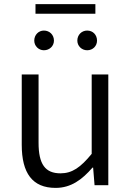

<svg xmlns="http://www.w3.org/2000/svg" viewBox="-20 -903 642 936"><path d="M251 13C326 13 380 -27 431 -86H434L441 0H508V-540H427V-153C373 -87 332 -58 275 -58C200 -58 168 -103 168 -207V-540H86V-197C86 -59 138 13 251 13ZM194 -658C222 -658 243 -679 243 -705C243 -733 222 -754 194 -754C168 -754 147 -733 147 -705C147 -679 168 -658 194 -658ZM153 -836H445V-883H153ZM405 -658C433 -658 453 -679 453 -705C453 -733 433 -754 405 -754C378 -754 357 -733 357 -705C357 -679 378 -658 405 -658Z"/></svg>

Font: Noto Sans JP DemiLight
Style: Regular
Weight: 350
Designer: Ryoko NISHIZUKA 西塚涼子 (kana, bopomofo & ideographs); Paul D. Hunt (Latin, Greek & Cyrillic); Sandoll Communications 산돌커뮤니
Foundry: Adobe
Version: Version 2.004;hotconv 1.0.118;makeotfexe 2.5.65603